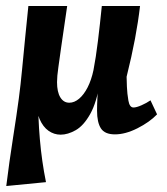

<svg xmlns="http://www.w3.org/2000/svg" viewBox="-20 -443 559 643"><path d="M1 180Q11 99 23.5 19.5Q36 -60 43 -113Q49 -158 54 -211Q59 -264 64.5 -319Q70 -374 75 -423H205L185 -286Q180 -249 175.5 -218Q171 -187 171 -168Q171 -135 182 -117Q193 -99 212 -99Q229 -99 245 -112.5Q261 -126 273.5 -150.5Q286 -175 293 -208Q301 -249 308 -306Q315 -363 321 -423H449Q443 -371 432 -312.5Q421 -254 404 -186Q404 -176 405 -152.5Q406 -129 410 -106Q414 -83 427 -83Q437 -83 454 -90.5Q471 -98 484 -107L506 -60Q481 -34 440.5 -13.5Q400 7 365 7Q331 7 318 -13Q305 -33 305 -72.5Q305 -112 310 -169L315 -170Q304 -100 282 -61Q260 -22 233.5 -7Q207 8 183 8Q161 8 142.5 -5Q124 -18 112.5 -44.5Q101 -71 100 -113L108 -124Q107 -51 113.5 23.5Q120 98 134 167Z"/></svg>

Font: Rasa
Style: Bold Italic
Weight: 700
Italic angle: -7.10001°
Designer: Anna Giedrys (Yrsa+Rasa design), David Brezina (Yrsa art-direction, Rasa art-direction, design)
Foundry: Rosetta Type Foundry
Version: Version 2.004